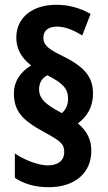

<svg xmlns="http://www.w3.org/2000/svg" viewBox="-20 -781 450 801"><path d="M38 -392C38 -317 73 -279 166 -229C233 -192 248 -181 248 -146C248 -112 223 -91 179 -91C141 -91 80 -114 42 -141V-39C81 -13 128 0 183 0C292 0 361 -59 361 -152C361 -198 343 -235 305 -266C346 -297 368 -337 368 -391C368 -465 327 -505 238 -549C189 -573 161 -590 161 -623C161 -653 181 -670 218 -670C249 -670 285 -657 323 -633L358 -723C311 -749 266 -761 214 -761C117 -761 48 -709 48 -624C48 -578 69 -539 110 -508C65 -481 38 -441 38 -392ZM143 -408C143 -435 155 -456 178 -467C244 -433 264 -410 264 -369C264 -344 255 -324 238 -309L208 -326C164 -352 143 -374 143 -408Z"/></svg>

Font: Noto Sans Thai Looped ExtraCondensed
Style: Bold
Weight: 700
Width: 2
Designer: Sasikarn Vongin, Ben Mitchell
Foundry: The Fontpad Ltd
Version: Version 1.001